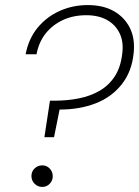

<svg xmlns="http://www.w3.org/2000/svg" viewBox="-20 -732 548 757"><path d="M155 -191 177 -335H195Q245 -335 290.5 -344Q336 -353 372.5 -374Q409 -395 432.5 -431Q456 -467 462 -521Q468 -567 451.5 -601Q435 -635 401.5 -653.5Q368 -672 320 -672Q269 -672 228 -653Q187 -634 160 -600Q133 -566 124 -518H81Q93 -580 128.5 -623Q164 -666 215.5 -689Q267 -712 326 -712Q387 -712 429 -688Q471 -664 492 -622Q513 -580 507 -523Q500 -450 460 -399.5Q420 -349 357 -324.5Q294 -300 215 -300L193 -191ZM147 5Q129 5 116.5 -7.5Q104 -20 104 -38Q104 -56 116.5 -68Q129 -80 147 -80Q164 -80 176 -67.5Q188 -55 188 -37Q188 -20 176 -7.5Q164 5 147 5Z"/></svg>

Font: DM Sans 17pt ExtraLight
Style: Italic
Weight: 250
Italic angle: -10°
Version: Version 4.004;gftools[0.9.30]